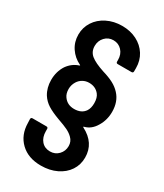

<svg xmlns="http://www.w3.org/2000/svg" viewBox="-224 -792 925 1085"><g transform="rotate(30 238.5 -250.0)"><path d="M51 35 50 10Q50 -1 61 -1H151Q162 -1 162 10V24Q162 64 183 88Q204 112 239 112Q272 112 294 89Q316 66 316 33Q316 3 295 -17Q279 -33 256.5 -44Q234 -55 191 -70Q142 -88 113.5 -106Q85 -124 67 -152Q43 -191 43 -242Q43 -297 71 -340Q99 -379 141 -392Q144 -394 144 -395Q144 -396 141 -397Q99 -417 73.5 -455Q48 -493 48 -541Q48 -587 72.5 -625Q97 -663 141 -685Q185 -707 239 -707Q293 -707 335 -685.5Q377 -664 401 -626Q425 -588 425 -539V-518Q425 -507 414 -507H324Q314 -507 314 -518V-528Q314 -565 292 -588.5Q270 -612 237 -612Q204 -612 182 -588.5Q160 -565 160 -531Q160 -494 187 -472Q214 -450 275 -430Q316 -418 344.5 -403Q373 -388 393 -366Q432 -324 432 -257Q432 -204 406 -161Q380 -116 336 -105Q330 -103 335 -100Q429 -52 429 43Q429 90 404.5 127Q380 164 335.5 185.5Q291 207 234 207Q151 207 101.5 159.5Q52 112 51 35ZM168 -198Q192 -164 237 -164Q285 -164 307 -197Q320 -217 320 -249Q320 -285 304 -305Q280 -335 238 -335Q216 -335 197.5 -324.5Q179 -314 168 -296Q154 -273 154 -247Q154 -217 168 -198Z"/></g></svg>

Font: Barlow GEO Semi Bold
Style: Regular
Weight: 600
Designer: Jeremy Tribby
Foundry: Tribby Type
Version: Version 1.408